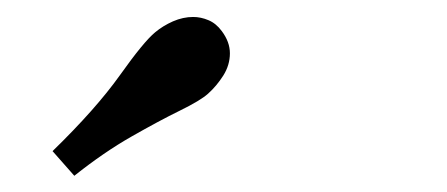

<svg xmlns="http://www.w3.org/2000/svg" viewBox="-20 -748 540 232"><path d="M69.8 -535.6 43.5 -565.4Q95.7 -616.2 124.8 -657Q153.8 -697.8 167.5 -709Q176.8 -716.8 189 -722.2Q201.2 -727.5 213.4 -727.5Q222.7 -727.5 231.9 -723.6Q241.2 -719.7 248 -710.4Q257.8 -697.3 257.8 -683.6Q257.8 -669.4 249.8 -656.7Q241.7 -644 231.4 -634.8Q222.2 -626.5 197.3 -614.3Q172.4 -602.1 138.9 -583Q105.5 -564 69.8 -535.6Z"/></svg>

Font: Gelasio
Style: Italic
Weight: 400
Italic angle: -8.5°
Designer: Eben Sorkin
Foundry: Eben Sorkin
Version: Version 1.008